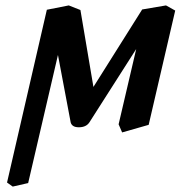

<svg xmlns="http://www.w3.org/2000/svg" viewBox="-20 -466 667 709"><path d="M418 -7 483 -285 310 -14Q298 4 271 4Q246 4 241 -14L194 -263L84 210L27 223L6 208L153 -430L234 -446L277 -429L325 -145Q370 -217 415 -288Q460 -359 505 -431L593 -446L627 -427L529 -5L431 23Z"/></svg>

Font: Libertinus Serif Semibold Italic
Style: Regular
Weight: 600
Italic angle: -11.5°
Designer: Philipp H. Poll, Khaled Hosny
Foundry: Caleb Maclennan
Version: Version 7.051;RELEASE